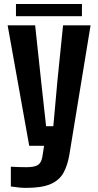

<svg xmlns="http://www.w3.org/2000/svg" viewBox="-20 -726 486 956"><path d="M110.5 209.5Q93.5 209.5 73 207.5Q52.5 205.5 34 202.5V104Q48.5 105 71.8 105.8Q95 106.5 110.5 106.5Q153 106.5 169.8 94.8Q186.5 83 191 54L199.5 0H125.5L18 -600H155L184.5 -324.5L209.5 -97.5H245.5L266 -324.5L294 -600H431L325.5 43.5Q316.5 97.5 296 134.5Q275.5 171.5 232 190.5Q188.5 209.5 110.5 209.5ZM59.5 -706H388V-645.5H59.5Z"/></svg>

Font: Big Shoulders Text Thin ExtraBold
Style: Regular
Weight: 800
Version: Version 2.002